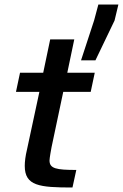

<svg xmlns="http://www.w3.org/2000/svg" viewBox="-20 -833 546 853"><path d="M398 -742 340 -565H404L489 -742L506 -813H417ZM302 0 319 -78C230 -78 200 -84 200 -120C200 -130 207 -169 209 -179L261 -425H383L401 -510H279L310 -658H203L172 -510H69L51 -425H155L100 -169C93 -140 90 -115 90 -96C90 -7 155 0 302 0Z"/></svg>

Font: Saira UNSAM Medium Italic
Style: Regular
Weight: 500
Italic angle: -12°
Designer: Hector Gatti with collaboration of the Omnibus-Type team
Foundry: Omnibus-Type
Version: Version 0.072;PS 000.072;hotconv 1.0.88;makeotf.lib2.5.64775